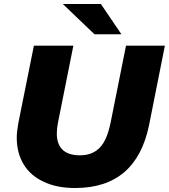

<svg xmlns="http://www.w3.org/2000/svg" viewBox="-20 -929 847 963"><path d="M357 14C296 14 244 4 200 -17C156 -37 122 -66 99 -104C76 -142 64 -187 64 -238C64 -259 67 -284 72 -312L150 -700H348L271 -315C267 -295 265 -277 265 -260C265 -187 304 -150 381 -150C423 -150 456 -163 481 -189C505 -214 523 -256 535 -315L612 -700H807L728 -303C685 -92 562 14 357 14ZM454 -757 295 -909H486L589 -757Z"/></svg>

Font: My Font
Style: Italic
Weight: 500
Designer: Julieta Ulanovsky
Foundry: Julieta Ulanovsky
Version: ""